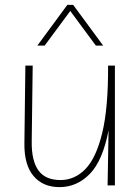

<svg xmlns="http://www.w3.org/2000/svg" viewBox="-20 -760 575 787"><path d="M224 7Q156 7 117.5 -38.5Q79 -84 80 -172L84 -491H114L110 -180Q109 -101 137.5 -61.5Q166 -22 228 -22Q286 -22 330 -67Q374 -112 399 -215Q424 -318 423 -491H451V0H421L425 -226Q401 -101 348 -47Q295 7 224 7ZM403 -573H373L268 -715L163 -573H133L256 -740H280Z"/></svg>

Font: Livvic Thin
Style: Regular
Weight: 250
Designer: Jacques Le Bailly, Baron von Fonthausen
Version: Version 1.001; ttfautohint (v1.8.2)